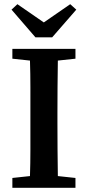

<svg xmlns="http://www.w3.org/2000/svg" viewBox="-20 -896 419 916"><path d="M39 -616V-663H340V-616L256 -607Q255 -545 254.5 -481.5Q254 -418 254 -353V-310Q254 -247 254.5 -183.5Q255 -120 256 -56L340 -47V0H39V-47L123 -56Q125 -118 125 -182Q125 -246 125 -310V-353Q125 -416 125 -479.5Q125 -543 123 -607ZM63 -876 189 -789 315 -876 344 -850 229 -718H149L35 -850Z"/></svg>

Font: Source Serif Pro Semibold
Style: Regular
Weight: 600
Designer: Frank Grießhammer
Foundry: Adobe Systems Incorporated
Version: Version 3.000;hotconv 1.0.109;makeotfexe 2.5.65596